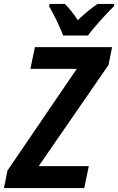

<svg xmlns="http://www.w3.org/2000/svg" viewBox="-54 -953 599 973"><path d="M392 -773Q414 -804 455.5 -850Q497 -896 524 -922L525 -933H440Q396 -903 340 -851Q325 -875 307 -897Q289 -919 275 -933H197L195 -921Q212 -892 233 -849Q254 -806 266 -773ZM373 0 396 -111H142L496 -624L514 -714H123L100 -604H335L-16 -89L-34 0Z"/></svg>

Font: Noto Sans UI SemiCondensed
Style: Bold Italic
Weight: 700
Width: 4
Designer: Monotype Design Team
Foundry: Monotype Imaging Inc.
Version: 1.001